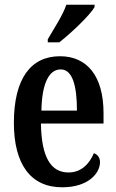

<svg xmlns="http://www.w3.org/2000/svg" viewBox="-20 -786 495 816"><path d="M183 -619V-606H232C284 -647 362 -721 382 -756V-766H262C247 -721 210 -666 183 -619ZM244 10C357 10 405 -51 405 -97C405 -118 393 -130 379 -135C360 -90 326 -53 271 -53C196 -53 156 -118 154 -261H420V-305C420 -463 350 -547 235 -547C111 -547 39 -452 39 -264C39 -90 109 10 244 10ZM307 -316H156C158 -429 187 -491 238 -491C288 -491 307 -422 307 -316Z"/></svg>

Font: Noto Serif Hebrew ExtraCondensed SemiBold
Style: Regular
Weight: 600
Width: 2
Designer: Monotype Design Team
Foundry: Monotype Imaging Inc.
Version: Version 2.004